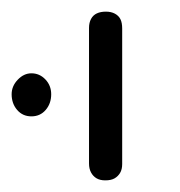

<svg xmlns="http://www.w3.org/2000/svg" viewBox="-24 -600 310 330"><path d="M157 -290Q148 -290 142 -293.5Q136 -297 132.5 -303.5Q129 -310 129 -319V-552Q129 -561 132.5 -567.5Q136 -574 142.5 -577Q149 -580 158 -580Q167 -580 173.5 -576.5Q180 -573 183 -567Q186 -561 186 -551V-318Q186 -309 182.5 -303Q179 -297 173 -293.5Q167 -290 157 -290ZM30 -400Q15 -400 5.5 -411Q-4 -422 -4 -438Q-4 -452 6.5 -463Q17 -474 30 -474Q44 -474 54 -463.5Q64 -453 64 -438Q64 -422 54.5 -411Q45 -400 30 -400Z"/></svg>

Font: Fredoka SemiExpanded Light
Style: Regular
Weight: 300
Width: 6
Designer: Ben Nathan
Foundry: Milena B. Brandão, Ben Nathan
Version: Version 2.001